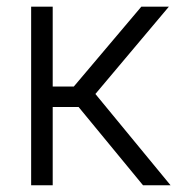

<svg xmlns="http://www.w3.org/2000/svg" viewBox="-20 -549 535 569"><path d="M72.3 0V-529.3H136.2V-292.5H198.7L398.9 -529.3H480.5L262.7 -270.5L485.4 0H403.8L212.9 -231.9H136.2V0Z"/></svg>

Font: Inter 24pt Light
Style: Regular
Weight: 300
Designer: Rasmus Andersson
Foundry: rsms
Version: Version 4.001;git-66647c0bb